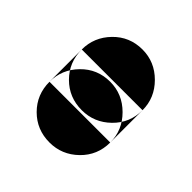

<svg xmlns="http://www.w3.org/2000/svg" viewBox="-79 -173 286 286"><g transform="rotate(45 64.0 -30.0)"><path d="M0 -64H128V4H0ZM64 -128Q37 -128 18.5 -109Q0 -90 0 -64Q0 -37 18.5 -18.5Q37 0 64 0Q90 0 109 -18.5Q128 -37 128 -64Q128 -90 109 -109Q90 -128 64 -128ZM64 -60Q37 -60 18.5 -41Q0 -22 0 4Q0 31 18.5 49.5Q37 68 64 68Q90 68 109 49.5Q128 31 128 4Q128 -22 109 -41Q90 -60 64 -60Z"/></g></svg>

Font: Wavefont
Style: Bold
Weight: 700
Version: Version 3.004;gftools[0.9.33]